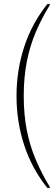

<svg xmlns="http://www.w3.org/2000/svg" viewBox="-20 -760 270 930"><path d="M209 150Q134 56 97 -57.5Q60 -171 60 -295Q60 -419 97 -532.5Q134 -646 209 -740H222V-737Q182 -672 153.5 -605Q125 -538 110 -462Q95 -386 95 -295Q95 -204 110 -128.5Q125 -53 153.5 14Q182 81 222 147V150Z"/></svg>

Font: Spectral ExtraLight
Style: Regular
Weight: 275
Designer: Jean-Baptiste Levee
Foundry: Production Type
Version: Version 2.001